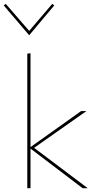

<svg xmlns="http://www.w3.org/2000/svg" viewBox="-50 -993 497 1013"><path d="M386 0 111 -209V0H94V-710L111 -712V-217L378 -407H406L130 -213L413 0ZM-30 -964 -20 -973 104 -830 226 -973 236 -964 104 -807Z"/></svg>

Font: Ysabeau Thin
Style: Regular
Weight: 200
Designer: Christian Thalmann (Catharsis Fonts)
Version: Version 0.003